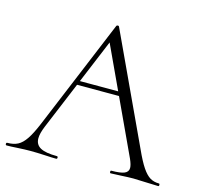

<svg xmlns="http://www.w3.org/2000/svg" viewBox="-98 -742 891 847"><g transform="rotate(15 347.5 -319.0)"><path d="M227 -358H433L440 -339H212ZM694 0Q676 0 636 -2Q598 -4 580 -4Q559 -4 525 -2Q493 0 477 0Q473 0 473 -6Q473 -12 477 -12Q518 -12 536 -19.5Q554 -27 554 -45Q554 -59 543 -84L317 -570L336 -587L143 -123Q129 -89 129 -67Q129 -38 153 -25Q177 -12 228 -12Q233 -12 233 -6Q233 0 228 0Q210 0 176 -2Q138 -4 110 -4Q85 -4 51 -2Q21 0 2 0Q-3 0 -3 -6Q-3 -12 2 -12Q30 -12 49.5 -22Q69 -32 86.5 -58Q104 -84 124 -132L333 -635Q335 -638 339.5 -638Q344 -638 345 -635L577 -137Q600 -86 618 -59.5Q636 -33 653.5 -22.5Q671 -12 694 -12Q698 -12 698 -6Q698 0 694 0Z"/></g></svg>

Font: Cormorant SC Light
Style: Regular
Weight: 300
Designer: Christian Thalmann (Catharsis Fonts)
Foundry: Catharsis Fonts
Version: Version 4.000